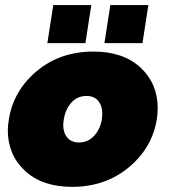

<svg xmlns="http://www.w3.org/2000/svg" viewBox="-20 -720 673 757"><path d="M391.7 -550 415 -700H565L541.7 -550ZM166.7 -550 190 -700H340L316.7 -550ZM10.8 -206.7Q10.8 -225 15 -250Q33.3 -363.3 125.4 -440Q217.5 -516.7 348.3 -516.7Q465.8 -516.7 533.8 -453.8Q601.7 -390.8 601.7 -293.3Q601.7 -270 598.3 -250Q580 -136.7 487.5 -60Q395 16.7 264.2 16.7Q146.7 16.7 78.8 -46.2Q10.8 -109.2 10.8 -206.7ZM229.2 -228.3Q229.2 -196.7 245.4 -177.5Q261.7 -158.3 291.7 -158.3Q326.7 -158.3 350.8 -184.2Q375 -210 381.7 -250Q383.3 -265 383.3 -271.7Q383.3 -303.3 367.1 -322.5Q350.8 -341.7 320.8 -341.7Q285.8 -341.7 262.1 -316.2Q238.3 -290.8 231.7 -250Q231.7 -249.2 230.4 -240.8Q229.2 -232.5 229.2 -228.3Z"/></svg>

Font: BoonTook
Style: Italic
Weight: 400
Italic angle: -9°
Designer: Sungsit Sawaiwan
Foundry: FontUni
Version: Version 3.0